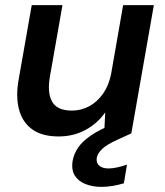

<svg xmlns="http://www.w3.org/2000/svg" viewBox="-20 -521 644 750"><path d="M209 12Q144 12 105.5 -16Q67 -44 54 -94.5Q41 -145 53 -211L104 -501H224L175 -222Q164 -159 183.5 -124Q203 -89 261 -89Q297 -89 328.5 -106Q360 -123 382.5 -155Q405 -187 414 -232L461 -501H581L493 0H387L391 -82Q361 -39 314 -13.5Q267 12 209 12ZM376 209Q342 209 314 198Q286 187 272 164.5Q258 142 264 106Q269 79 285.5 55Q302 31 335.5 8Q369 -15 424 -37L476 -57L493 0L436 26Q397 44 379.5 60.5Q362 77 358 95Q355 115 367.5 126Q380 137 404 137Q419 137 437.5 133Q456 129 476 122L464 195Q444 201 421.5 205Q399 209 376 209Z"/></svg>

Font: DM Sans 17pt SemiBold
Style: Italic
Weight: 600
Italic angle: -10°
Version: Version 4.004;gftools[0.9.30]